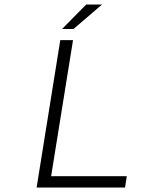

<svg xmlns="http://www.w3.org/2000/svg" viewBox="-20 -840 640 860"><path d="M257.8 -710 366.2 -819.8H437L309.1 -710ZM144 0 250 -660.2H307.1L209 -50.8H547.9L540 0Z"/></svg>

Font: Office Code Pro Light Italic
Style: Regular
Weight: 300
Italic angle: -9°
Designer: Nathan Rutzky & Paul D. Hunt
Foundry: Adobe Systems Incorporated
Version: Version 1.004;PS 001.004;hotconv 1.0.70;makeotf.lib2.5.58329